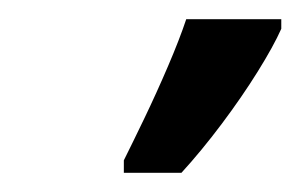

<svg xmlns="http://www.w3.org/2000/svg" viewBox="-20 -734 313 200"><path d="M109 -567Q118 -585 130.5 -611Q143 -637 155 -665Q167 -693 174 -714H273V-704Q265 -686 248.5 -659.5Q232 -633 211 -605Q190 -577 169 -554H109Z"/></svg>

Font: Noto Sans Display Medium
Style: Italic
Weight: 500
Italic angle: -12°
Designer: Monotype Design Team
Foundry: Monotype Imaging Inc.
Version: Version 2.003